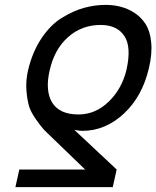

<svg xmlns="http://www.w3.org/2000/svg" viewBox="-20 -568 639 785"><path d="M301 -100Q370 -100 424 -152Q478 -204 497 -282Q518 -375 489 -420Q459 -466 392 -466Q314 -466 258 -416Q202 -366 183 -280Q164 -198 193 -149Q223 -100 301 -100ZM589 -290Q562 -174 487 -104Q411 -33 317 -33Q304 -33 284 -37L457 125L441 197H43L59 125H328L185 -13Q179 -19 173 -24.5Q167 -30 162.5 -35Q158 -40 156 -42Q147 -52 127 -80Q105 -112 99 -133Q91 -161 88 -198Q85 -240 95 -282Q113 -357 150 -412Q187 -467 233 -495Q280 -524 324 -536Q368 -548 411 -548Q444 -548 471 -541Q503 -533 529 -516Q557 -498 575 -470Q594 -440 598 -396Q603 -349 589 -290Z"/></svg>

Font: Miedinger
Style: Italic
Weight: 400
Italic angle: -13°
Version: Version 001.000